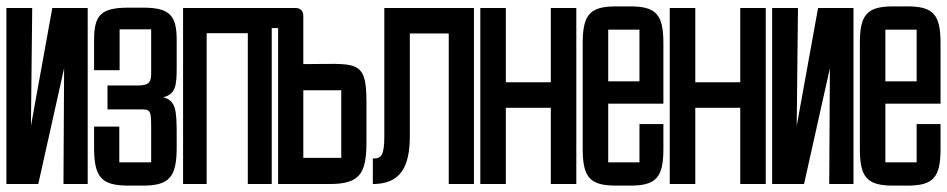

<svg xmlns="http://www.w3.org/2000/svg" viewBox="-20 -577 2969 602"><path d="M181 -363 179 0H255V-552H144L77 -182L81 -552H0V0H100Z M428 5C511 5 534 -22 534 -115V-154C534 -234 531 -261 492 -272C531 -282 534 -309 534 -366V-452C534 -530 511 -553 428 -553H383C297 -553 275 -530 275 -452V-357H355V-485H454V-350C454 -322 451 -309 412 -309H317V-234H412C451 -234 454 -237 454 -175V-68H354V-180H275V-115C275 -22 297 5 383 5Z M628 0V-473H757V0H832V-552H554V0Z M852 -489V0H1012C1105 0 1129 -29 1129 -130V-258C1129 -394 1097 -376 931 -376V-527C931 -543 922 -552 906 -552H814V-489ZM931 -294H1050V-82H931Z M1149 0C1235 0 1265 -53 1265 -150V-472H1387V0H1466V-552H1185V-150C1185 -88 1175 -80 1149 -80Z M1566 0V-239H1707V0H1787V-552H1707V-319H1566V-552H1486V0Z M1956 5C2038 5 2060 -21 2060 -111V-188H1985V-68H1887V-252H2060V-441C2060 -531 2038 -557 1956 -557H1912C1829 -557 1807 -531 1807 -441V-111C1807 -21 1829 5 1912 5ZM1887 -484H1985V-322H1887Z M2160 0V-239H2301V0H2381V-552H2301V-319H2160V-552H2080V0Z M2582 -363 2580 0H2656V-552H2545L2478 -182L2482 -552H2401V0H2501Z M2825 5C2907 5 2929 -21 2929 -111V-188H2854V-68H2756V-252H2929V-441C2929 -531 2907 -557 2825 -557H2781C2698 -557 2676 -531 2676 -441V-111C2676 -21 2698 5 2781 5ZM2756 -484H2854V-322H2756Z"/></svg>

Font: Queering
Style: Regular
Weight: 400
Designer: Adam Naccarato
Foundry: adamnac
Version: Version 2.000;hotconv 1.0.109;makeotfexe 2.5.65596